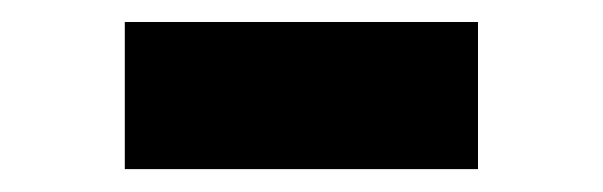

<svg xmlns="http://www.w3.org/2000/svg" viewBox="-20 -466 540 172"><path d="M91.8 -314.5V-446.3H408.2V-314.5Z"/></svg>

Font: GenEi Gothic M Heavy
Style: Regular
Weight: 800
Designer: o_tamon (Modified); [Source Han Sans]
Ryoko NISHIZUKA  (kana & ideographs); Paul D. Hunt (Latin, Greek & Cyrillic); Wenl
Version: Version 1.1a;Original Version 1.004